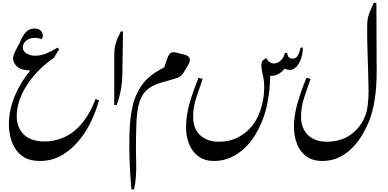

<svg xmlns="http://www.w3.org/2000/svg" viewBox="-20 -910 3064 1516"><path d="M296 361Q220 361 172 332.5Q124 304 97.5 259Q71 214 60.5 165Q50 116 50 75Q50 -39 96 -150Q142 -261 219 -354Q151 -354 117 -383Q83 -412 83 -449Q83 -464 92.5 -487Q102 -510 114.5 -533.5Q127 -557 137 -575Q162 -637 189 -661Q216 -685 252 -685Q284 -685 300 -669Q316 -653 318 -633Q320 -613 307 -601Q283 -611 255 -611Q216 -611 188 -590Q160 -569 160 -534Q160 -505 190 -487.5Q220 -470 257 -470Q301 -470 343 -487Q385 -504 434 -534L447 -522L406 -454Q347 -414 294 -362Q241 -310 200 -249.5Q159 -189 135.5 -123.5Q112 -58 112 10Q112 43 122.5 77.5Q133 112 158 141.5Q183 171 226 189Q269 207 333 207Q399 207 467 182Q535 157 596 98Q636 58 671 3Q706 -52 734 -128L762 -118Q740 -40 705 36.5Q670 113 622 176Q561 258 479 309.5Q397 361 296 361Z M882 -81V-455Q882 -489 884 -512.5Q886 -536 891 -557Q896 -578 906.5 -603Q917 -628 935 -664L951 -659L946 -325Q945 -255 933 -194.5Q921 -134 901 -81Z M1039 586 1018 585Q1010 498 1005.5 413.5Q1001 329 1001 237Q1001 190 1002.5 134Q1004 78 1011 22Q1017 -30 1029 -80Q1041 -130 1061 -171Q1091 -233 1127 -271.5Q1163 -310 1208 -339Q1225 -350 1243 -360Q1261 -370 1277 -379L1302 -452Q1312 -480 1327 -491Q1342 -502 1370 -495L1438 -478Q1470 -470 1477 -450Q1484 -430 1469 -404L1436 -347Q1420 -318 1400.5 -306Q1381 -294 1362 -289L1254 -258Q1154 -230 1110 -166Q1082 -123 1070 -60.5Q1058 2 1056 91Q1055 126 1054 173.5Q1053 221 1053.5 272Q1054 323 1055 370Q1057 426 1053.5 478.5Q1050 531 1039 586Z M1670 361Q1597 361 1548 325.5Q1499 290 1474 229.5Q1449 169 1449 95Q1449 -3 1479 -102.5Q1509 -202 1548 -296L1580 -287Q1553 -210 1529 -136.5Q1505 -63 1505 11Q1505 108 1561.5 158.5Q1618 209 1705 209Q1808 209 1884 160.5Q1960 112 2001 39Q2033 -18 2049.5 -85Q2066 -152 2066 -224Q2066 -259 2061 -288.5Q2056 -318 2049 -350Q2046 -364 2045 -374.5Q2044 -385 2044 -394Q2044 -417 2052.5 -429Q2061 -441 2076 -448L2083 -451Q2094 -429 2110 -419Q2126 -409 2142 -409Q2173 -409 2197.5 -433Q2222 -457 2230 -492H2247Q2249 -473 2258.5 -460Q2268 -447 2289 -447Q2318 -447 2332 -472Q2346 -497 2353 -534H2371Q2371 -487 2357 -446.5Q2343 -406 2320 -382Q2297 -358 2269 -358Q2248 -358 2227 -368Q2210 -345 2182.5 -328Q2155 -311 2125 -311Q2119 -311 2114 -312Q2111 -176 2084 -61.5Q2057 53 1997 152Q1962 211 1912.5 258.5Q1863 306 1802 333.5Q1741 361 1670 361Z M2522 361Q2451 361 2401.5 326.5Q2352 292 2326.5 230Q2301 168 2301 88Q2301 0 2330.5 -100.5Q2360 -201 2400 -296L2432 -287Q2404 -208 2380.5 -136Q2357 -64 2357 16Q2357 71 2380 114.5Q2403 158 2448 183.5Q2493 209 2557 209Q2664 209 2737.5 161Q2811 113 2851 34Q2877 -19 2883.5 -78.5Q2890 -138 2890 -182Q2890 -205 2889 -249.5Q2888 -294 2886.5 -350.5Q2885 -407 2883 -466.5Q2881 -526 2880 -580Q2879 -634 2879 -673Q2879 -706 2880 -728.5Q2881 -751 2886 -772.5Q2891 -794 2902 -821.5Q2913 -849 2932 -890L2952 -884L2954 -358Q2955 -232 2939.5 -128.5Q2924 -25 2891 55Q2872 101 2841 154Q2810 207 2765 254Q2720 301 2660 331Q2600 361 2522 361Z"/></svg>

Font: Gulzar
Style: Regular
Weight: 400
Designer: Borna Izadpanah, Alice Savoie, Simon Cozens, Fiona Ross
Version: Version 1.000;[7b34f74]; ttfautohint (v1.8.4)